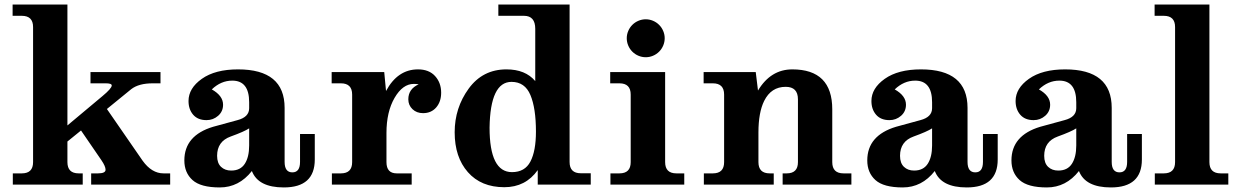

<svg xmlns="http://www.w3.org/2000/svg" viewBox="-20 -801 5388 833"><path d="M718.3 0H375.5V-48.8H404.8Q438 -48.8 438 -64.5Q438 -79.6 419.9 -106L331.5 -234.9L272.5 -187V-97.7Q272.5 -48.8 321.3 -48.8H338.9V0H35.6V-48.8H74.7Q123.5 -48.8 123.5 -97.7V-683.6Q123.5 -732.4 74.7 -732.4H34.7V-781.2H272.5V-256.8L424.8 -384.3Q464.8 -417.5 464.8 -430.2Q464.8 -439.5 439 -439.5H372.6V-488.3H676.3V-439.5H642.6Q582 -439.5 549.3 -414.1L443.8 -328.1L598.6 -104Q638.2 -48.8 689.5 -48.8H718.3Z M933.6 12.2Q850.6 12.2 815.2 -19.8Q779.8 -51.8 779.8 -105Q779.8 -213.4 904.8 -251L1010.3 -279.8Q1061 -293 1061 -331.5V-357.4Q1061 -451.2 987.8 -451.2Q938.5 -451.2 898.9 -413.1Q947.8 -385.7 947.8 -346.7Q947.8 -317.4 926.3 -298.6Q904.8 -279.8 876 -279.8Q838.4 -279.8 818.1 -303.2Q797.9 -326.7 797.9 -362.8Q797.9 -418 855.7 -459Q913.6 -500 1012.7 -500Q1214.8 -500 1214.8 -333V-98.6Q1214.8 -53.2 1248.5 -53.2Q1281.7 -53.2 1281.7 -98.6V-219.7H1345.7V-108.9Q1345.7 12.2 1211.4 12.2Q1100.1 12.2 1072.8 -59.1Q1016.6 12.2 933.6 12.2ZM982.9 -61Q1022.9 -61 1042 -90.3Q1061 -119.6 1061 -169.9V-244.1Q1039.6 -230 980.7 -208.7Q921.9 -187.5 921.9 -125Q921.9 -93.3 939 -77.1Q956.1 -61 982.9 -61Z M1766.1 0H1419.9V-48.8H1459Q1507.8 -48.8 1507.8 -97.7V-390.6Q1507.8 -439.5 1459 -439.5H1418.9V-488.3H1647L1654.8 -406.2Q1705.1 -500 1793.5 -500Q1841.3 -500 1867.7 -470.9Q1894 -441.9 1894 -398.9Q1894 -359.9 1872.6 -335Q1851.1 -310.1 1815.4 -310.1Q1787.6 -310.1 1769.5 -327.4Q1751.5 -344.7 1751.5 -370.1Q1751.5 -415 1796.4 -435.1Q1788.1 -437 1775.4 -437Q1727.1 -437 1691.9 -376.5Q1656.7 -315.9 1656.7 -224.1V-97.7Q1656.7 -48.8 1701.2 -48.8H1766.1Z M2168 11.2Q2067.4 11.2 2010 -54Q1952.6 -119.1 1952.6 -227.1Q1952.6 -333 2013.4 -416.5Q2074.2 -500 2177.2 -500Q2259.3 -500 2302.2 -449.2V-675.8Q2302.2 -732.4 2253.4 -732.4H2142.1V-781.2H2451.2V-98.1Q2451.2 -49.3 2500 -49.3H2543V0H2313V-63Q2260.3 11.2 2168 11.2ZM2201.2 -54.2Q2257.3 -54.2 2281.2 -100.1Q2305.2 -146 2305.2 -230Q2305.2 -331.5 2281.2 -388.7Q2257.3 -445.8 2199.2 -445.8Q2106.9 -445.8 2104 -247.1Q2104 -54.2 2201.2 -54.2Z M2948.7 0H2628.4V-48.8H2667.5Q2716.3 -48.8 2716.3 -97.7V-390.6Q2716.3 -439.5 2667.5 -439.5H2627.4V-488.3H2865.7V-97.7Q2865.7 -48.8 2914.6 -48.8H2948.7ZM2781.7 -552.7Q2765.1 -552.7 2750 -559.1Q2734.9 -565.4 2723.4 -576.9Q2711.9 -588.4 2705.6 -603.5Q2699.2 -618.7 2699.2 -635.3Q2699.2 -651.4 2705.6 -666.5Q2711.9 -681.6 2723.4 -693.1Q2734.9 -704.6 2750 -710.9Q2765.1 -717.3 2781.7 -717.3Q2797.9 -717.3 2813 -710.9Q2828.1 -704.6 2839.6 -693.1Q2851.1 -681.6 2857.4 -666.5Q2863.8 -651.4 2863.8 -635.3Q2863.8 -618.7 2857.4 -603.5Q2851.1 -588.4 2839.6 -576.9Q2828.1 -565.4 2813 -559.1Q2797.9 -552.7 2781.7 -552.7Z M3673.8 0H3375.5V-48.8H3393.1Q3441.9 -48.8 3441.9 -97.7V-370.1Q3441.9 -424.3 3388.7 -424.3Q3325.7 -424.3 3295.4 -363.3Q3270.5 -313 3270.5 -226.1V-97.7Q3270.5 -48.8 3319.3 -48.8H3336.9V0H3033.7V-48.8H3072.8Q3121.6 -48.8 3121.6 -97.7V-390.6Q3121.6 -439.5 3072.8 -439.5H3032.7V-488.3H3258.8L3268.6 -408.2Q3323.7 -500 3417.5 -500Q3590.8 -500 3590.8 -326.7V-97.7Q3590.8 -48.8 3639.6 -48.8H3673.8Z M3896.5 12.2Q3813.5 12.2 3778.1 -19.8Q3742.7 -51.8 3742.7 -105Q3742.7 -213.4 3867.7 -251L3973.1 -279.8Q4023.9 -293 4023.9 -331.5V-357.4Q4023.9 -451.2 3950.7 -451.2Q3901.4 -451.2 3861.8 -413.1Q3910.6 -385.7 3910.6 -346.7Q3910.6 -317.4 3889.2 -298.6Q3867.7 -279.8 3838.9 -279.8Q3801.3 -279.8 3781 -303.2Q3760.7 -326.7 3760.7 -362.8Q3760.7 -418 3818.6 -459Q3876.5 -500 3975.6 -500Q4177.7 -500 4177.7 -333V-98.6Q4177.7 -53.2 4211.4 -53.2Q4244.6 -53.2 4244.6 -98.6V-219.7H4308.6V-108.9Q4308.6 12.2 4174.3 12.2Q4063 12.2 4035.6 -59.1Q3979.5 12.2 3896.5 12.2ZM3945.8 -61Q3985.8 -61 4004.9 -90.3Q4023.9 -119.6 4023.9 -169.9V-244.1Q4002.4 -230 3943.6 -208.7Q3884.8 -187.5 3884.8 -125Q3884.8 -93.3 3901.9 -77.1Q3918.9 -61 3945.8 -61Z M4522 12.2Q4439 12.2 4403.6 -19.8Q4368.2 -51.8 4368.2 -105Q4368.2 -213.4 4493.2 -251L4598.6 -279.8Q4649.4 -293 4649.4 -331.5V-357.4Q4649.4 -451.2 4576.2 -451.2Q4526.9 -451.2 4487.3 -413.1Q4536.1 -385.7 4536.1 -346.7Q4536.1 -317.4 4514.6 -298.6Q4493.2 -279.8 4464.4 -279.8Q4426.8 -279.8 4406.5 -303.2Q4386.2 -326.7 4386.2 -362.8Q4386.2 -418 4444.1 -459Q4502 -500 4601.1 -500Q4803.2 -500 4803.2 -333V-98.6Q4803.2 -53.2 4836.9 -53.2Q4870.1 -53.2 4870.1 -98.6V-219.7H4934.1V-108.9Q4934.1 12.2 4799.8 12.2Q4688.5 12.2 4661.1 -59.1Q4605 12.2 4522 12.2ZM4571.3 -61Q4611.3 -61 4630.4 -90.3Q4649.4 -119.6 4649.4 -169.9V-244.1Q4627.9 -230 4569.1 -208.7Q4510.3 -187.5 4510.3 -125Q4510.3 -93.3 4527.3 -77.1Q4544.4 -61 4571.3 -61Z M5309.1 0H4990.2V-48.8H5029.3Q5078.1 -48.8 5078.1 -97.7V-683.6Q5078.1 -732.4 5029.3 -732.4H4989.3V-781.2H5227.1V-97.7Q5227.1 -48.8 5275.9 -48.8H5309.1Z"/></svg>

Font: Munson
Style: Bold
Weight: 700
Designer: Paul James MIller
Foundry: High-Logic / Made with FontCreator
Version: Version 2.10;May 5, 2019;FontCreator 11.5.0.2430 64-bit